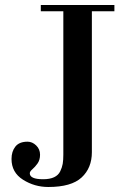

<svg xmlns="http://www.w3.org/2000/svg" viewBox="-20 -735 503 767"><path d="M143 -690V-715H437V-690H347V-127Q347 -64 306 -26Q265 12 173 12Q118 12 72 -17Q26 -46 26 -100Q26 -130 41.5 -149.5Q57 -169 90 -169Q109 -169 124.5 -154Q140 -139 140 -117Q140 -96 130 -82Q120 -68 109.5 -59Q99 -50 99 -43Q99 -19 152 -19Q179 -19 196 -27Q213 -35 220.5 -50.5Q228 -66 230.5 -80.5Q233 -95 233 -117V-690Z"/></svg>

Font: Justus
Style: Roman
Weight: 500
Version: Version 001.001